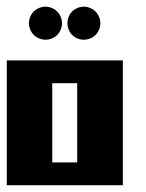

<svg xmlns="http://www.w3.org/2000/svg" viewBox="-20 -547 432 567"><path d="M0 -368.7H342.8V0H0ZM134.3 -301.3V-67.4H208V-301.3ZM114.3 -527.3Q126.5 -527.3 138.2 -521Q149.9 -514.6 156.5 -502.9Q163.1 -491.2 163.1 -478.5Q163.1 -465.8 156.7 -454.1Q150.4 -442.4 138.7 -436Q127 -429.7 114.3 -429.7Q101.6 -429.7 90.1 -436Q78.6 -442.4 72 -454.1Q65.4 -465.8 65.4 -478.5Q65.4 -491.2 72 -502.9Q78.6 -514.6 90.3 -521Q102.1 -527.3 114.3 -527.3ZM227.5 -527.3Q239.7 -527.3 251.5 -521Q263.2 -514.6 269.8 -502.9Q276.4 -491.2 276.4 -478.5Q276.4 -465.8 270 -454.1Q263.7 -442.4 252 -436Q240.2 -429.7 227.5 -429.7Q214.8 -429.7 203.4 -436Q191.9 -442.4 185.5 -454.1Q179.2 -465.8 179.2 -478.5Q179.2 -491.2 185.5 -502.9Q191.9 -514.6 203.6 -521Q215.3 -527.3 227.5 -527.3Z"/></svg>

Font: Aqlam Corner
Style: Regular
Weight: 400
Designer: Developer/ Husham Jawad
Version: Version 1.00;December 29, 2020;FontCreator 13.0.0.2683 32-bi